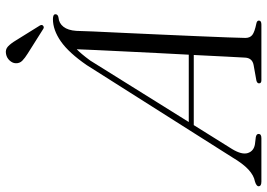

<svg xmlns="http://www.w3.org/2000/svg" viewBox="-184 -761 909 653"><g transform="rotate(-90 270.5 -434.5)"><path d="M90 -99.5Q70 -66.5 76.5 -46.2Q83 -26 106 -22L130.5 -19Q141.5 -17 141.5 -9.5Q141.5 0 127 0H-20.5Q-36.5 0 -36.5 -9.5Q-36.5 -17 -20 -22Q0 -25.5 20 -43.8Q40 -62 62.5 -100L375.5 -594Q417.5 -655 456.2 -682Q495 -709 532 -709Q549 -709 548.5 -700Q548.5 -692 537 -690Q518 -688.5 506 -673.2Q494 -658 492 -629.5Q492 -615.5 490 -572.5Q488 -529.5 485.2 -469.8Q482.5 -410 479.5 -344.2Q476.5 -278.5 474 -218.2Q471.5 -158 469.8 -114Q468 -70 468 -54.5Q468 -39 478 -31Q488 -23 517.5 -17Q527 -15 527 -8.5Q527 0 513.5 0H324Q313.5 0 313.5 -8Q313.5 -14.5 323 -17L376 -26.5Q399.5 -31 401 -55Q402 -72 404.5 -119.8Q407 -167.5 410 -230H171.5ZM391 -582 182 -247H411Q414 -300.5 416.8 -358Q419.5 -415.5 422.2 -468.5Q425 -521.5 426.8 -563.5Q428.5 -605.5 429.5 -628Q422.5 -621.5 413 -610.2Q403.5 -599 391 -582ZM459.5 -835 510.5 -753Q514 -746 509.5 -742.5Q504.5 -738 498.5 -742L414.5 -795Q400 -804 390.5 -813.2Q381 -822.5 382 -836.5Q382.5 -846.5 391.2 -856.2Q400 -866 413.5 -868.5Q428.5 -871.5 438.8 -862Q449 -852.5 459.5 -835Z"/></g></svg>

Font: Fraunces 72pt S000 Light
Style: Italic
Weight: 300
Italic angle: -16°
Version: Version 1.000; ttfautohint (v1.8.3)